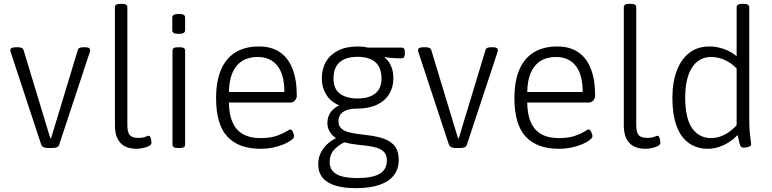

<svg xmlns="http://www.w3.org/2000/svg" viewBox="-20 -772 4038 1004"><path d="M231 2Q218 2 208.5 -2Q199 -6 195 -17L37 -496Q36 -498 35 -502.5Q34 -507 34 -510Q34 -518 41.5 -521.5Q49 -525 64 -525H73Q84 -525 92 -522Q100 -519 103 -511L243 -49H247L387 -511Q389 -519 397 -522Q405 -525 417 -525H424Q438 -525 444.5 -521.5Q451 -518 451 -510Q451 -507 450.5 -503Q450 -499 448 -495L290 -17Q287 -6 277.5 -2Q268 2 254 2Z M695 6Q657 6 632 -7.5Q607 -21 594 -48Q581 -75 581 -115V-734Q581 -743 587.5 -747.5Q594 -752 610 -752H617Q633 -752 639.5 -747.5Q646 -743 646 -734V-118Q646 -79 659 -65Q672 -51 703 -51Q728 -51 740 -56.5Q752 -62 759 -62Q763 -62 765.5 -57Q768 -52 769.5 -45.5Q771 -39 771.5 -33Q772 -27 772 -24Q772 -15 759 -8.5Q746 -2 728 2Q710 6 695 6Z M911 2Q895 2 888.5 -2.5Q882 -7 882 -16V-507Q882 -516 888.5 -520.5Q895 -525 911 -525H919Q935 -525 941.5 -520.5Q948 -516 948 -507V-16Q948 -7 941.5 -2.5Q935 2 919 2ZM915 -595Q896 -595 888.5 -599.5Q881 -604 881 -613V-681Q881 -689 888.5 -694Q896 -699 915 -699Q933 -699 940.5 -694.5Q948 -690 948 -681V-613Q948 -605 940.5 -600Q933 -595 915 -595Z M1341 6Q1229 6 1169.5 -57Q1110 -120 1110 -259Q1110 -347 1135.5 -407Q1161 -467 1211 -498Q1261 -529 1334 -529Q1399 -529 1443 -499.5Q1487 -470 1509.5 -412.5Q1532 -355 1532 -270Q1532 -263 1528 -255Q1524 -247 1517 -241.5Q1510 -236 1502 -236H1177Q1178 -144 1218 -97Q1258 -50 1342 -50Q1392 -50 1424.5 -61Q1457 -72 1475 -83.5Q1493 -95 1498 -95Q1504 -95 1508 -88.5Q1512 -82 1515 -73.5Q1518 -65 1518 -60Q1518 -51 1504 -40Q1490 -29 1466 -18.5Q1442 -8 1410 -1Q1378 6 1341 6ZM1177 -291H1467Q1467 -382 1430.5 -428Q1394 -474 1327 -474Q1279 -474 1245.5 -452.5Q1212 -431 1195 -390.5Q1178 -350 1177 -291Z M1840 212Q1780 212 1735.5 199Q1691 186 1667.5 158Q1644 130 1644 86Q1644 55 1656.5 29Q1669 3 1690 -17Q1711 -37 1735 -48L1736 -50Q1717 -63 1704.5 -83Q1692 -103 1692 -129Q1692 -160 1708 -183.5Q1724 -207 1754 -221Q1710 -239 1686.5 -276.5Q1663 -314 1663 -362Q1663 -412 1684.5 -449Q1706 -486 1748 -507.5Q1790 -529 1851 -529Q1865 -529 1878.5 -527.5Q1892 -526 1904 -523H2080Q2089 -523 2093 -517.5Q2097 -512 2097 -500V-490Q2097 -467 2080 -467Q2068 -467 2052.5 -467.5Q2037 -468 2021 -469.5Q2005 -471 1992 -474L1991 -472Q2005 -461 2015 -445.5Q2025 -430 2031 -410Q2037 -390 2037 -362Q2037 -316 2015 -280Q1993 -244 1950.5 -224Q1908 -204 1845 -204Q1815 -204 1793.5 -196.5Q1772 -189 1761 -174.5Q1750 -160 1750 -139Q1750 -116 1762 -103Q1774 -90 1795.5 -83Q1817 -76 1844.5 -72.5Q1872 -69 1902 -65Q1955 -59 1991.5 -45Q2028 -31 2046.5 -5Q2065 21 2065 64Q2065 111 2040 144Q2015 177 1965 194.5Q1915 212 1840 212ZM1850 159Q1928 159 1965.5 136.5Q2003 114 2003 67Q2003 40 1989.5 24.5Q1976 9 1952.5 1.5Q1929 -6 1900 -9.5Q1871 -13 1840 -16.5Q1809 -20 1781 -28Q1749 -13 1726.5 12Q1704 37 1704 75Q1704 104 1719.5 122.5Q1735 141 1767 150Q1799 159 1850 159ZM1850 -257Q1888 -257 1916 -268Q1944 -279 1959.5 -302Q1975 -325 1975 -362Q1975 -402 1959.5 -427Q1944 -452 1916 -463.5Q1888 -475 1850 -475Q1812 -475 1783.5 -463.5Q1755 -452 1739.5 -427Q1724 -402 1724 -362Q1724 -306 1758.5 -281.5Q1793 -257 1850 -257Z M2363 2Q2350 2 2340.5 -2Q2331 -6 2327 -17L2169 -496Q2168 -498 2167 -502.5Q2166 -507 2166 -510Q2166 -518 2173.5 -521.5Q2181 -525 2196 -525H2205Q2216 -525 2224 -522Q2232 -519 2235 -511L2375 -49H2379L2519 -511Q2521 -519 2529 -522Q2537 -525 2549 -525H2556Q2570 -525 2576.5 -521.5Q2583 -518 2583 -510Q2583 -507 2582.5 -503Q2582 -499 2580 -495L2422 -17Q2419 -6 2409.5 -2Q2400 2 2386 2Z M2901 6Q2789 6 2729.5 -57Q2670 -120 2670 -259Q2670 -347 2695.5 -407Q2721 -467 2771 -498Q2821 -529 2894 -529Q2959 -529 3003 -499.5Q3047 -470 3069.5 -412.5Q3092 -355 3092 -270Q3092 -263 3088 -255Q3084 -247 3077 -241.5Q3070 -236 3062 -236H2737Q2738 -144 2778 -97Q2818 -50 2902 -50Q2952 -50 2984.5 -61Q3017 -72 3035 -83.5Q3053 -95 3058 -95Q3064 -95 3068 -88.5Q3072 -82 3075 -73.5Q3078 -65 3078 -60Q3078 -51 3064 -40Q3050 -29 3026 -18.5Q3002 -8 2970 -1Q2938 6 2901 6ZM2737 -291H3027Q3027 -382 2990.5 -428Q2954 -474 2887 -474Q2839 -474 2805.5 -452.5Q2772 -431 2755 -390.5Q2738 -350 2737 -291Z M3356 6Q3318 6 3293 -7.5Q3268 -21 3255 -48Q3242 -75 3242 -115V-734Q3242 -743 3248.5 -747.5Q3255 -752 3271 -752H3278Q3294 -752 3300.5 -747.5Q3307 -743 3307 -734V-118Q3307 -79 3320 -65Q3333 -51 3364 -51Q3389 -51 3401 -56.5Q3413 -62 3420 -62Q3424 -62 3426.5 -57Q3429 -52 3430.5 -45.5Q3432 -39 3432.5 -33Q3433 -27 3433 -24Q3433 -15 3420 -8.5Q3407 -2 3389 2Q3371 6 3356 6Z M3682 6Q3623 6 3581 -24.5Q3539 -55 3517.5 -114.5Q3496 -174 3496 -260Q3496 -342 3519 -402.5Q3542 -463 3585 -496Q3628 -529 3689 -529Q3728 -529 3766 -515.5Q3804 -502 3832 -478V-734Q3832 -743 3839.5 -747.5Q3847 -752 3863 -752H3868Q3883 -752 3890.5 -747.5Q3898 -743 3898 -734V-150Q3898 -108 3900.5 -80.5Q3903 -53 3905.5 -38Q3908 -23 3908 -17Q3908 -13 3904 -9.5Q3900 -6 3894 -4Q3888 -2 3881 -1Q3874 0 3868 0Q3859 0 3854.5 -5Q3850 -10 3846.5 -25Q3843 -40 3837 -66Q3815 -43 3788.5 -26.5Q3762 -10 3734.5 -2Q3707 6 3682 6ZM3699 -50Q3736 -50 3770.5 -68.5Q3805 -87 3832 -117V-414Q3803 -444 3768.5 -459Q3734 -474 3699 -474Q3634 -474 3598.5 -418.5Q3563 -363 3563 -260Q3563 -154 3599 -102Q3635 -50 3699 -50Z"/></svg>

Font: Asap Light
Style: Regular
Weight: 300
Designer: Pablo Cosgaya
Foundry: Omnibus-Type
Version: Version 3.001